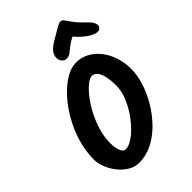

<svg xmlns="http://www.w3.org/2000/svg" viewBox="-282 -1116 1218 1218"><g transform="rotate(-45 327.0 -507.0)"><path d="M32 -230Q32 -307 54.5 -382Q77 -457 115 -523Q153 -589 199.5 -639.5Q246 -690 294.5 -718.5Q343 -747 386 -747Q436 -747 477 -724Q518 -701 547 -662Q576 -623 591.5 -573.5Q607 -524 607 -471Q607 -415 587 -352Q567 -289 531 -229Q495 -169 447 -120Q399 -71 341.5 -42Q284 -13 222 -13Q183 -13 148.5 -34Q114 -55 88 -88Q62 -121 47 -158.5Q32 -196 32 -230ZM398 -616Q379 -616 351 -593.5Q323 -571 293 -532.5Q263 -494 237 -444Q211 -394 195 -339Q179 -284 179 -230Q179 -201 184.5 -179.5Q190 -158 199.5 -146Q209 -134 221 -134Q247 -134 279 -154Q311 -174 343.5 -208.5Q376 -243 403.5 -285.5Q431 -328 448 -373.5Q465 -419 465 -461Q465 -514 456.5 -548.5Q448 -583 433 -599.5Q418 -616 398 -616ZM575 -920Q591 -902 609.5 -885Q628 -868 641 -850.5Q654 -833 654 -813Q654 -805 645 -796Q636 -787 624 -787Q605 -787 580 -800.5Q555 -814 530.5 -835.5Q506 -857 488 -879Q453 -861 433 -844.5Q413 -828 398 -817Q383 -806 364 -806Q344 -806 332 -820.5Q320 -835 320 -855Q320 -882 338 -903Q356 -924 393 -945Q428 -965 457.5 -983Q487 -1001 501 -1001Q514 -1001 524 -988.5Q534 -976 546 -957.5Q558 -939 575 -920Z"/></g></svg>

Font: Kalam Variable Light
Style: Regular
Weight: 300
Designer: Lipi Raval, Jonny Pinhorn
Foundry: Indian Type Foundry
Version: Version 3.000